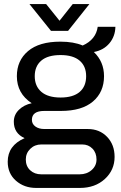

<svg xmlns="http://www.w3.org/2000/svg" viewBox="-20 -743 596 945"><path d="M125 -723H207L273 -641L338 -723H420L315 -591H231ZM158 182Q99 182 58.5 146.5Q18 111 18 53Q18 -27 101 -63Q48 -87 48 -144Q48 -178 73 -202.5Q98 -227 136 -235Q63 -283 63 -368Q63 -445 118 -491.5Q173 -538 277 -538Q343 -538 387 -519Q452 -548 461 -611H548Q547 -564 518.5 -530Q490 -496 442 -487Q492 -439 492 -368Q492 -290 437.5 -243.5Q383 -197 280 -197H198Q137 -197 137 -153Q137 -133 154 -120.5Q171 -108 198 -108H412Q470 -108 507 -69.5Q544 -31 544 29Q544 94 496 138Q448 182 373 182ZM404 -368Q404 -417 372 -444.5Q340 -472 278 -472Q215 -472 183 -444.5Q151 -417 151 -368Q151 -319 183.5 -291Q216 -263 278 -263Q340 -263 372 -290.5Q404 -318 404 -368ZM183 115H372Q407 115 431 94Q455 73 455 42Q455 9 435 -11.5Q415 -32 385 -32H183Q151 -32 129 -10.5Q107 11 107 42Q107 75 128.5 95Q150 115 183 115Z"/></svg>

Font: Archivo
Style: Regular
Weight: 400
Designer: Hector Gatti
Foundry: Omnibus-Type
Version: Version 2.001